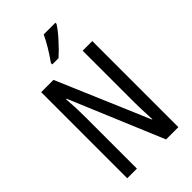

<svg xmlns="http://www.w3.org/2000/svg" viewBox="-278 -1034 1126 1126"><g transform="rotate(-45 284.5 -471.5)"><path d="M395 0 151 -582H147Q153 -500 153 -438V0H73V-714H175L419 -141H422Q417 -239 417 -286V-714H497V0ZM420 -934Q402 -904 360.5 -858Q319 -812 286 -783H234V-794Q292 -876 323 -943H420Z"/></g></svg>

Font: Noto Sans UI Cond
Style: Regular
Weight: 400
Width: 3
Designer: Monotype Design Team
Foundry: Monotype Imaging Inc.
Version: Version 1.001